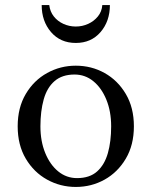

<svg xmlns="http://www.w3.org/2000/svg" viewBox="-20 -730 600 760"><path d="M280 -470Q342 -470 394 -441Q446 -412 478 -358Q510 -304 510 -230Q510 -156 478 -102Q446 -48 394 -19Q342 10 280 10Q219 10 166.5 -19Q114 -48 82 -102Q50 -156 50 -230Q50 -304 82 -358Q114 -412 166.5 -441Q219 -470 280 -470ZM285 -25Q335 -25 364.5 -51.5Q394 -78 407 -124Q420 -170 420 -230Q420 -289 401 -335.5Q382 -382 349.5 -408.5Q317 -435 275 -435Q226 -435 196 -409Q166 -383 153 -336.5Q140 -290 140 -230Q140 -171 159 -124.5Q178 -78 210.5 -51.5Q243 -25 285 -25ZM280 -560Q219 -560 182 -603Q145 -646 145 -710H175Q178 -684 193 -665Q208 -646 231 -635.5Q254 -625 280 -625Q306 -625 329 -635.5Q352 -646 367.5 -665Q383 -684 385 -710H415Q415 -646 378 -603Q341 -560 280 -560Z"/></svg>

Font: Brygada 1918
Style: Regular
Weight: 400
Designer: Mateusz Machalski | Borys Kosmynka | Przemek Hoffer
Foundry: NIEPODLEGLA 2018
Version: Version 3.006